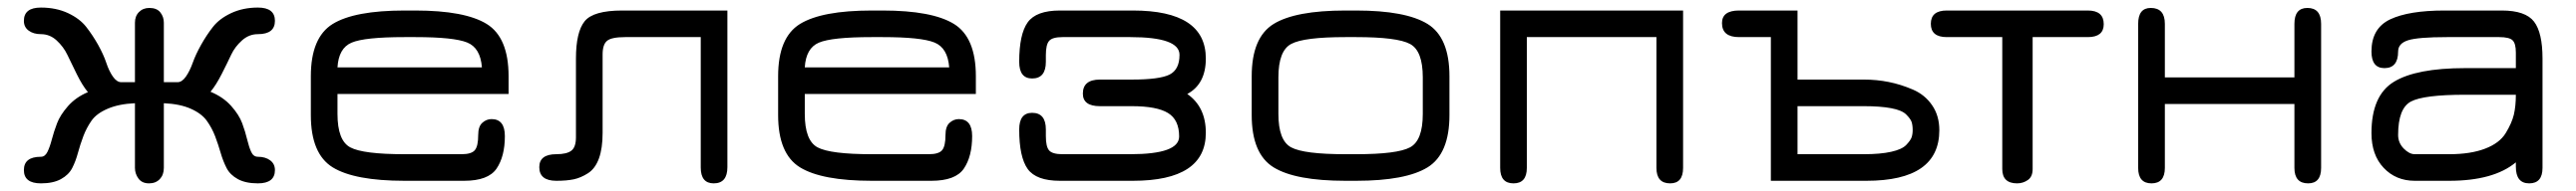

<svg xmlns="http://www.w3.org/2000/svg" viewBox="-20 -478 6795 505"><path d="M660.2 6.8C690.1 6.8 705.1 -4.9 705.1 -28.3C705.1 -39.4 700.8 -48 692.4 -54.2C683.9 -60.4 673.2 -63.5 660.2 -63.5C652.3 -63.5 646.5 -67.7 642.6 -76.2C638.7 -84.6 635.1 -95.7 631.8 -109.4C628.6 -123 624.2 -137.4 618.7 -152.3C613.1 -167.3 603.4 -182.6 589.4 -198.2C575.4 -213.9 557.3 -226.2 535.2 -235.4C544.9 -247.1 554.9 -262.9 564.9 -282.7C575 -302.6 583.3 -319.5 589.8 -333.5C596.4 -347.5 605.8 -360 618.2 -371.1C630.5 -382.2 644.5 -387.7 660.2 -387.7C690.1 -387.7 705.1 -399.4 705.1 -422.9C705.1 -446.3 690.1 -458 660.2 -458C634.1 -458 610.7 -453.1 589.8 -443.4C569 -433.6 552.9 -421.4 541.5 -406.7C530.1 -392.1 519.7 -376.3 510.3 -359.4C500.8 -342.4 493.5 -326.7 488.3 -312C483.1 -297.4 477.1 -285.2 470.2 -275.4C463.4 -265.6 456.1 -260.7 448.2 -260.7H412.1V-418C412.1 -428.4 409 -437.5 402.8 -445.3C396.6 -453.1 387 -457 374 -457C363 -457 353.8 -453.5 346.7 -446.3C339.5 -439.1 335.9 -429.7 335.9 -418V-260.7H299.8C292 -260.7 284.7 -265.6 277.8 -275.4C271 -285.2 265.1 -297.4 260.3 -312C255.4 -326.7 248.2 -342.4 238.8 -359.4C229.3 -376.3 218.9 -392.1 207.5 -406.7C196.1 -421.4 180 -433.6 159.2 -443.4C138.3 -453.1 114.6 -458 87.9 -458C57.9 -458 43 -446.3 43 -422.9C43 -411.8 47.2 -403.2 55.7 -397C64.1 -390.8 74.9 -387.7 87.9 -387.7C103.5 -387.7 117.4 -382.2 129.4 -371.1C141.4 -360 150.9 -347.3 157.7 -333L182.6 -281.7C192.4 -261.9 202.1 -246.1 211.9 -234.4C190.4 -225.3 172.9 -212.9 159.2 -197.3C145.5 -181.6 135.9 -166.5 130.4 -151.9C124.8 -137.2 120.3 -123 116.7 -109.4C113.1 -95.7 109.2 -84.6 105 -76.2C100.7 -67.7 95.1 -63.5 87.9 -63.5C57.9 -63.5 43 -51.8 43 -28.3C43 -4.9 57.9 6.8 87.9 6.8C109.4 6.8 127 3.1 140.6 -4.4C154.3 -11.9 164.2 -21.6 170.4 -33.7C176.6 -45.7 181.6 -59.1 185.5 -73.7C189.5 -88.4 194.2 -103 199.7 -117.7C205.2 -132.3 212.4 -146 221.2 -158.7C230 -171.4 244.1 -182 263.7 -190.4C283.2 -198.9 307.3 -203.8 335.9 -205.1V-34.2C335.9 -23.8 339 -14.3 345.2 -5.9C351.4 2.6 360.7 6.8 373 6.8C384.8 6.8 394.2 3.1 401.4 -4.4C408.5 -11.9 412.1 -21.8 412.1 -34.2V-205.1C440.8 -203.8 464.5 -198.9 483.4 -190.4C502.3 -182 516.3 -171.4 525.4 -158.7C534.5 -146 541.8 -132.3 547.4 -117.7C552.9 -103 557.8 -88.4 562 -73.7C566.2 -59.1 571.5 -45.7 577.6 -33.7C583.8 -21.6 593.8 -11.9 607.4 -4.4C621.1 3.1 638.7 6.8 660.2 6.8Z M1321.3 -276.4C1321.3 -344.7 1302.1 -390.8 1263.7 -414.6C1225.3 -438.3 1162.4 -450.2 1075.2 -450.2H1046.9C959 -450.2 895.8 -438.3 857.4 -414.6C819 -390.8 799.8 -344.7 799.8 -276.4V-173.8C799.8 -105.5 819 -59.4 857.4 -35.6C895.8 -11.9 959 0 1046.9 0H1204.1C1246.4 0 1274.9 -10.7 1289.6 -32.2C1304.2 -53.7 1311.5 -82.4 1311.5 -118.2C1311.5 -148.1 1299.8 -163.1 1276.4 -163.1C1267.3 -163.1 1259.1 -159.8 1252 -153.3C1244.8 -146.8 1241.2 -136.1 1241.2 -121.1C1241.2 -101.6 1238.3 -88.2 1232.4 -81.1C1226.6 -73.9 1214.8 -70.3 1197.3 -70.3H1046.9C974 -70.3 926.3 -76.3 903.8 -88.4C881.3 -100.4 870.1 -129.9 870.1 -176.8V-229.5H1321.3ZM1075.2 -379.9C1142.9 -379.9 1188.5 -375.2 1211.9 -365.7C1235.4 -356.3 1248.4 -334.3 1251 -299.8H870.1C872.1 -333.7 884.4 -355.5 907.2 -365.2C930 -375 976.6 -379.9 1046.9 -379.9Z M1898.4 -36.1V-450.2H1621.1C1570.3 -450.2 1537.3 -440.8 1522 -421.9C1506.7 -403 1499 -370.1 1499 -323.2V-115.2C1499 -97.7 1495 -85.8 1486.8 -79.6C1478.7 -73.4 1465.5 -70.3 1447.3 -70.3C1417.3 -70.3 1402.3 -58.9 1402.3 -36.1C1402.3 -12 1417.3 0 1447.3 0C1465.5 0 1480.8 -1.3 1493.2 -3.9C1505.5 -6.5 1518.1 -11.9 1530.8 -20C1543.5 -28.2 1553.1 -41.2 1559.6 -59.1C1566.1 -77 1569.3 -99.6 1569.3 -127V-334C1569.3 -351.6 1573.2 -363.6 1581.1 -370.1C1588.9 -376.6 1604.8 -379.9 1628.9 -379.9H1828.1V-35.2C1828.1 -7.2 1839.5 6.8 1862.3 6.8C1886.4 6.8 1898.4 -7.5 1898.4 -36.1Z M2553.7 -276.4C2553.7 -344.7 2534.5 -390.8 2496.1 -414.6C2457.7 -438.3 2394.9 -450.2 2307.6 -450.2H2279.3C2191.4 -450.2 2128.3 -438.3 2089.8 -414.6C2051.4 -390.8 2032.2 -344.7 2032.2 -276.4V-173.8C2032.2 -105.5 2051.4 -59.4 2089.8 -35.6C2128.3 -11.9 2191.4 0 2279.3 0H2436.5C2478.8 0 2507.3 -10.7 2522 -32.2C2536.6 -53.7 2543.9 -82.4 2543.9 -118.2C2543.9 -148.1 2532.2 -163.1 2508.8 -163.1C2499.7 -163.1 2491.5 -159.8 2484.4 -153.3C2477.2 -146.8 2473.6 -136.1 2473.6 -121.1C2473.6 -101.6 2470.7 -88.2 2464.8 -81.1C2459 -73.9 2447.3 -70.3 2429.7 -70.3H2279.3C2206.4 -70.3 2158.7 -76.3 2136.2 -88.4C2113.8 -100.4 2102.5 -129.9 2102.5 -176.8V-229.5H2553.7ZM2307.6 -379.9C2375.3 -379.9 2420.9 -375.2 2444.3 -365.7C2467.8 -356.3 2480.8 -334.3 2483.4 -299.8H2102.5C2104.5 -333.7 2116.9 -355.5 2139.6 -365.2C2162.4 -375 2209 -379.9 2279.3 -379.9Z M2880.9 -197.3H2964.8C3009.1 -197.3 3041 -191.2 3060.5 -179.2C3080.1 -167.2 3089.8 -146.5 3089.8 -117.2C3089.8 -85.9 3046.9 -70.3 2960.9 -70.3H2782.2C2764.6 -70.3 2752.9 -73.6 2747.1 -80.1C2741.2 -86.6 2738.3 -99.3 2738.3 -118.2V-135.7C2738.3 -165 2726.2 -179.7 2702.1 -179.7C2679.4 -179.7 2668 -165 2668 -135.7C2668 -86.9 2675.5 -52.1 2690.4 -31.2C2705.4 -10.4 2733.7 0 2775.4 0H2967.8C3096 0 3160.2 -42.3 3160.2 -127C3160.2 -172.5 3143.9 -206.7 3111.3 -229.5C3143.9 -247.1 3160.2 -278.3 3160.2 -323.2C3160.2 -407.9 3096 -450.2 2967.8 -450.2H2775.4C2733.7 -450.2 2705.4 -439.8 2690.4 -418.9C2675.5 -398.1 2668 -363.3 2668 -314.5C2668 -285.2 2679.4 -270.5 2702.1 -270.5C2726.2 -270.5 2738.3 -285.2 2738.3 -314.5V-332C2738.3 -350.9 2741.2 -363.6 2747.1 -370.1C2752.9 -376.6 2764.6 -379.9 2782.2 -379.9H2960.9C3047.5 -379.9 3090.8 -364.3 3090.8 -333C3090.8 -307 3082 -289.6 3064.5 -280.8C3046.9 -272 3013.7 -267.6 2964.8 -267.6H2880.9C2850.9 -267.6 2835.9 -255.2 2835.9 -230.5C2835.9 -208.3 2850.9 -197.3 2880.9 -197.3Z M3556.6 0C3643.9 0 3706.7 -11.9 3745.1 -35.6C3783.5 -59.4 3802.7 -105.5 3802.7 -173.8V-276.4C3802.7 -344.7 3783.5 -390.8 3745.1 -414.6C3706.7 -438.3 3643.9 -450.2 3556.6 -450.2H3528.3C3440.4 -450.2 3377.3 -438.3 3338.9 -414.6C3300.5 -390.8 3281.2 -344.7 3281.2 -276.4V-173.8C3281.2 -105.5 3300.5 -59.4 3338.9 -35.6C3377.3 -11.9 3440.4 0 3528.3 0ZM3528.3 -70.3C3455.4 -70.3 3407.7 -76.3 3385.3 -88.4C3362.8 -100.4 3351.6 -129.9 3351.6 -176.8V-273.4C3351.6 -320.3 3362.8 -349.8 3385.3 -361.8C3407.7 -373.9 3455.4 -379.9 3528.3 -379.9H3556.6C3628.9 -379.9 3676.3 -373.9 3698.7 -361.8C3721.2 -349.8 3732.4 -320.3 3732.4 -273.4V-176.8C3732.4 -129.9 3721.2 -100.4 3698.7 -88.4C3676.3 -76.3 3628.9 -70.3 3556.6 -70.3Z M3936.5 -450.2V-34.2C3936.5 -6.8 3948.2 6.8 3971.7 6.8C3995.1 6.8 4006.8 -6.8 4006.8 -34.2V-379.9H4348.6V-34.2C4348.6 -6.8 4360.7 6.8 4384.8 6.8C4407.6 6.8 4418.9 -6.8 4418.9 -34.2V-450.2Z M4895.5 -70.3H4720.7V-197.3H4895.5C4924.8 -197.3 4948.9 -195.5 4967.8 -191.9C4986.7 -188.3 4999.8 -182.8 5007.3 -175.3C5014.8 -167.8 5019.5 -161.3 5021.5 -155.8C5023.4 -150.2 5024.4 -142.9 5024.4 -133.8C5024.4 -126.6 5023.4 -120.3 5021.5 -114.7C5019.5 -109.2 5014.8 -102.5 5007.3 -94.7C4999.8 -86.9 4986.7 -80.9 4967.8 -76.7C4948.9 -72.4 4924.8 -70.3 4895.5 -70.3ZM4650.4 0H4902.3C5030.6 0 5094.7 -44.6 5094.7 -133.8C5094.7 -159.2 5088.4 -181.2 5075.7 -199.7C5063 -218.3 5046.1 -232.1 5024.9 -241.2C5003.7 -250.3 4982.6 -257 4961.4 -261.2C4940.3 -265.5 4918.3 -267.6 4895.5 -267.6H4720.7V-450.2H4566.4C4536.5 -450.2 4521.5 -439.1 4521.5 -417C4521.5 -392.3 4536.5 -379.9 4566.4 -379.9H4650.4Z M5486.3 -450.2H5114.3C5086.3 -450.2 5072.3 -438.5 5072.3 -415C5072.3 -391.6 5086.3 -379.9 5114.3 -379.9H5260.7V-31.2C5260.7 -5.9 5273.8 6.8 5299.8 6.8C5310.2 6.8 5319.7 3.9 5328.1 -2C5336.6 -7.8 5340.8 -17.6 5340.8 -31.2V-379.9H5486.3C5514.3 -379.9 5528.3 -391.3 5528.3 -414.1C5528.3 -438.2 5514.3 -450.2 5486.3 -450.2Z M5689.5 -34.2V-203.1H6031.2V-34.2C6031.2 -6.8 6043.3 6.8 6067.4 6.8C6090.2 6.8 6101.6 -6.8 6101.6 -34.2V-415C6101.6 -443 6089.5 -457 6065.4 -457C6042.6 -457 6031.2 -443 6031.2 -415V-273.4H5689.5V-415C5689.5 -443 5677.1 -457 5652.3 -457C5630.2 -457 5619.1 -443 5619.1 -415V-34.2C5619.1 -6.8 5630.9 6.8 5654.3 6.8C5677.7 6.8 5689.5 -6.8 5689.5 -34.2Z M6481.4 -297.9C6395.5 -297.9 6332.8 -285.8 6293.5 -261.7C6254.1 -237.6 6234.4 -192.4 6234.4 -126C6234.4 -87.6 6245.1 -57 6266.6 -34.2C6288.1 -11.4 6315.4 0 6348.6 0H6439.5C6517.6 0 6576.2 -16.3 6615.2 -48.8V-37.1C6615.2 -7.8 6627 6.8 6650.4 6.8C6673.8 6.8 6685.5 -6.8 6685.5 -34.2V-323.2C6685.5 -368.8 6678.1 -401.4 6663.1 -420.9C6648.1 -440.4 6619.8 -450.2 6578.1 -450.2H6426.8C6364.3 -450.2 6316.6 -442.4 6283.7 -426.8C6250.8 -411.1 6234.4 -382.8 6234.4 -341.8C6234.4 -312.5 6245.8 -297.9 6268.6 -297.9C6292.6 -297.9 6304.7 -312.5 6304.7 -341.8C6304.7 -356.1 6313.5 -366 6331.1 -371.6C6348.6 -377.1 6382.8 -379.9 6433.6 -379.9H6571.3C6588.9 -379.9 6600.6 -377.1 6606.4 -371.6C6612.3 -366 6615.2 -355.1 6615.2 -338.9V-297.9ZM6615.2 -227.5C6615.2 -207.4 6613.4 -189.8 6609.9 -174.8C6606.3 -159.8 6599.1 -143.6 6588.4 -126C6577.6 -108.4 6559.6 -94.7 6534.2 -85C6508.8 -75.2 6477.2 -70.3 6439.5 -70.3H6348.6C6338.9 -70.3 6329.1 -75.4 6319.3 -85.4C6309.6 -95.5 6304.7 -107.4 6304.7 -121.1C6304.7 -168 6315.9 -197.4 6338.4 -209.5C6360.8 -221.5 6408.5 -227.5 6481.4 -227.5Z"/></svg>

Font: Jura
Style: DemiBold
Weight: 600
Version: Version 2.5.1